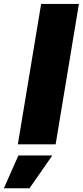

<svg xmlns="http://www.w3.org/2000/svg" viewBox="-92 -748 429 995"><path d="M316.9 -727.5 196.3 0H0.5L121.1 -727.5ZM-71.8 227.5 3.4 57.6H179.2L61 227.5Z"/></svg>

Font: Inter 28pt Black
Style: Italic
Weight: 900
Italic angle: -9.3988°
Designer: Rasmus Andersson
Foundry: rsms
Version: Version 4.001;git-66647c0bb